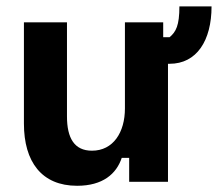

<svg xmlns="http://www.w3.org/2000/svg" viewBox="-20 -570 683 602"><path d="M221.7 12.5C302.5 12.5 345 -25 361.7 -75H385V0H506.7V-370H511.7C596.7 -370 643.3 -442.5 643.3 -550H542.5C542.5 -490 531.7 -470 511.7 -453.3H491.7V-500H371.7V-230C371.7 -155 335 -97.5 268.3 -97.5C213.3 -97.5 190 -136.7 190 -205V-500H55V-182.5C55 -62.5 110.8 12.5 221.7 12.5Z"/></svg>

Font: Familjen Grotesk
Style: Bold
Weight: 700
Designer: Anders Wikstroem, Jonas Baeckman, Matilda Gysing, Kristian Moeller
Foundry: Familjen STHLM AB
Version: Version 2.000